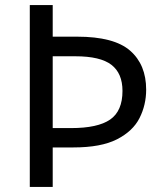

<svg xmlns="http://www.w3.org/2000/svg" viewBox="-20 -734 645 754"><path d="M554 -382Q554 -322 528 -270.5Q502 -219 439.5 -187Q377 -155 268 -155H187V0H97V-714H187V-590H283Q428 -590 491 -535Q554 -480 554 -382ZM259 -231Q364 -231 412.5 -264.5Q461 -298 461 -377Q461 -446 417.5 -479.5Q374 -513 276 -513H187V-231Z"/></svg>

Font: Noto Sans Tamil Supplement
Style: Regular
Weight: 400
Designer: Ek Type
Foundry: Ek Type
Version: Version 2.001; ttfautohint (v1.8.4.7-5d5b)